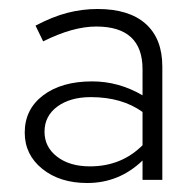

<svg xmlns="http://www.w3.org/2000/svg" viewBox="-20 -731 437 427"><path d="M174 -324Q113 -324 74 -355.5Q35 -387 35 -436Q35 -488 76 -519Q117 -550 185 -550Q244 -550 297 -519V-577Q297 -672 194 -672Q142 -672 76 -639L59 -674Q97 -694 130 -702.5Q163 -711 197 -711Q267 -711 304 -678Q341 -645 341 -583V-331H297V-374Q245 -324 174 -324ZM180 -361Q250 -361 297 -408V-482Q251 -515 182 -515Q136 -515 107.5 -494Q79 -473 79 -438Q79 -404 107 -382.5Q135 -361 180 -361Z"/></svg>

Font: Red Hat Text Light
Style: Regular
Weight: 300
Designer: Pentagram, MCKL
Foundry: Pentagram, MCKL
Version: Version 1.023; ttfautohint (v1.8.3)